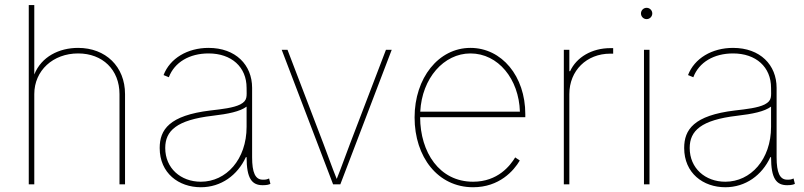

<svg xmlns="http://www.w3.org/2000/svg" viewBox="-20 -748 3262 779"><path d="M119.1 -366.2C119.1 -461.9 195.3 -531.2 296.9 -531.2C396 -531.2 464.8 -465.3 464.8 -366.2V0H487.3V-366.2C487.3 -478 408.7 -553.7 296.9 -553.7C219.7 -553.7 147.9 -518.1 119.1 -445.8V-727.5H96.7V0H119.1Z M794.9 11.7C877 11.7 943.8 -37.1 977.5 -110.4H980.5C980.5 -23.4 1002 3.4 1045.9 3.4C1064.5 3.4 1071.8 0.5 1077.1 -2L1071.8 -23.9C1062 -19.5 1058.6 -19 1045.9 -19C1015.6 -19 1002.9 -48.3 1002.9 -109.9V-391.6C1002.9 -484.4 936.5 -553.7 826.2 -553.7C740.7 -553.7 669.4 -511.2 643.6 -443.4L665 -434.6C688 -495.6 749 -531.2 826.2 -531.2C919.4 -531.2 980.5 -476.1 980.5 -391.6C980.5 -356.9 985.4 -340.3 954.6 -324.2C927.2 -310.5 881.3 -305.2 834 -299.8C666.5 -279.8 627.9 -221.7 627.9 -147.5C627.9 -45.4 705.1 11.7 794.9 11.7ZM794.9 -10.7C713.4 -10.7 650.4 -65.4 650.4 -147.5C650.4 -217.3 696.3 -261.2 842.8 -278.3C905.3 -285.6 953.6 -295.4 980.5 -315.4V-233.4C980.5 -101.1 897.9 -10.7 794.9 -10.7Z M1331.5 0H1360.8L1569.3 -545.9H1545.9L1399.9 -164.1C1381.8 -117.2 1365.2 -68.8 1346.2 -22C1327.1 -68.8 1310.5 -117.2 1292.5 -164.1L1146.5 -545.9H1123Z M1899.4 11.7C2005.9 11.7 2064.5 -55.2 2088.9 -96.7L2070.3 -109.4C2050.3 -76.7 2000.5 -10.7 1899.4 -10.7C1762.7 -10.7 1685.1 -129.9 1684.6 -272.5H2111.3V-285.2C2111.3 -438.5 2016.1 -553.7 1888.7 -553.7C1759.3 -553.7 1662.1 -431.6 1662.1 -271.5C1662.1 -110.8 1756.8 11.7 1899.4 11.7ZM1685.1 -294.9C1691.9 -430.7 1780.8 -531.2 1888.7 -531.2C2001.5 -531.2 2085.4 -427.2 2089.4 -294.9Z M2267.6 0H2290V-366.2C2290 -461.4 2359.9 -530.3 2456.1 -530.3H2467.8V-552.7H2456.1C2381.3 -552.7 2318.8 -515.6 2293 -459H2290V-545.9H2267.6Z M2592.8 0H2615.2V-545.9H2592.8ZM2603.5 -670.4C2616.2 -670.4 2626.5 -680.7 2626.5 -693.4C2626.5 -706.1 2616.2 -716.3 2603.5 -716.3C2590.8 -716.3 2580.6 -706.1 2580.6 -693.4C2580.6 -680.7 2590.8 -670.4 2603.5 -670.4Z M2922.9 11.7C3004.9 11.7 3071.8 -37.1 3105.5 -110.4H3108.4C3108.4 -23.4 3129.9 3.4 3173.8 3.4C3192.4 3.4 3199.7 0.5 3205.1 -2L3199.7 -23.9C3189.9 -19.5 3186.5 -19 3173.8 -19C3143.6 -19 3130.9 -48.3 3130.9 -109.9V-391.6C3130.9 -484.4 3064.5 -553.7 2954.1 -553.7C2868.7 -553.7 2797.4 -511.2 2771.5 -443.4L2793 -434.6C2815.9 -495.6 2877 -531.2 2954.1 -531.2C3047.4 -531.2 3108.4 -476.1 3108.4 -391.6C3108.4 -356.9 3113.3 -340.3 3082.5 -324.2C3055.2 -310.5 3009.3 -305.2 2961.9 -299.8C2794.4 -279.8 2755.9 -221.7 2755.9 -147.5C2755.9 -45.4 2833 11.7 2922.9 11.7ZM2922.9 -10.7C2841.3 -10.7 2778.3 -65.4 2778.3 -147.5C2778.3 -217.3 2824.2 -261.2 2970.7 -278.3C3033.2 -285.6 3081.5 -295.4 3108.4 -315.4V-233.4C3108.4 -101.1 3025.9 -10.7 2922.9 -10.7Z"/></svg>

Font: Raveo Thin
Style: Regular
Weight: 100
Designer: Jakub Foglar, Rasmus Andersson (Inter)
Foundry: Jakubfoglar.com
Version: Version 1.100;Glyphs 3.2.3 (3260)